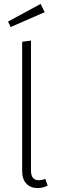

<svg xmlns="http://www.w3.org/2000/svg" viewBox="-20 -948 294 979"><path d="M93 -76V-735L138 -741V-78Q138 -29 178 -29Q194 -29 211 -36L223 -2Q199 11 172 11Q136 11 114.5 -11.5Q93 -34 93 -76ZM187 -928 208 -886 34 -810 21 -838Z"/></svg>

Font: Fira Sans Condensed ExtraLight
Style: Regular
Weight: 275
Width: 3
Designer: Carrois Corporate & Edenspiekermann AG
Foundry: Carrois Corporate GbR & Edenspiekermann AG
Version: Version 4.203